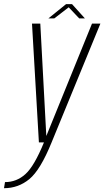

<svg xmlns="http://www.w3.org/2000/svg" viewBox="-93 -712 522 960"><path d="M101.5 0H165L409 -594H367L139 -33H138.5L108.5 -594H67ZM-73 229Q-1.5 229 53.8 183.5Q109 138 165 0L127 -0.5Q78.5 118.5 34.2 158.5Q-10 198.5 -68 198.5ZM149 -620H178.5L250.5 -675.5L303 -620H331.5L267 -691.5H237.5Z"/></svg>

Font: Anybody SemiCondensed ExtraLight
Style: Italic
Weight: 250
Width: 4
Italic angle: -10°
Version: Version 1.113;gftools[0.9.25]